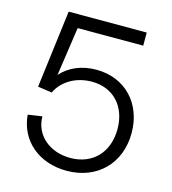

<svg xmlns="http://www.w3.org/2000/svg" viewBox="-107 -788 797 891"><g transform="rotate(15 291.5 -342.0)"><path d="M294 16C440 16 541 -84 541 -231C541 -374 445 -473 308 -473C238 -473 179 -448 139 -403L173 -637H488V-700H113L66 -327L134 -317C162 -377 227 -414 302 -414C405 -414 473 -341 473 -232C473 -119 402 -46 295 -46C194 -46 121 -111 121 -199L53 -189C63 -67 160 16 294 16Z"/></g></svg>

Font: Uncut Sans Book
Style: Regular
Weight: 350
Designer: Kasper Nordkvist
Foundry: UNCUT.wtf
Version: Version 1.304;Glyphs 3.2 (3246)